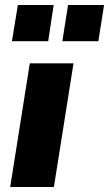

<svg xmlns="http://www.w3.org/2000/svg" viewBox="-20 -753 439 773"><path d="M21 0 100 -498H276L197 0ZM231 -587 254 -733H399L376 -587ZM28 -587 52 -733H196L174 -587Z"/></svg>

Font: Nunito Sans 10pt SemiCondensed Black
Style: Italic
Weight: 900
Width: 4
Italic angle: -9°
Designer: Vernon Adams
Foundry: Vernon Adams
Version: Version 3.101;gftools[0.9.27]